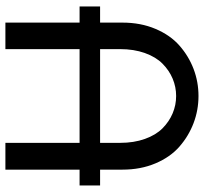

<svg xmlns="http://www.w3.org/2000/svg" viewBox="-42 -699 748 704"><g transform="rotate(-90 332.0 -347.0)"><path d="M3.9 -354V-429.2H62V-701.2H160.2V-429.2H503.9V-701.2H601.1V-429.2H660.2V-354H601.1V-272Q601.1 -205.1 578.1 -150.9Q555.2 -96.7 516.8 -63Q478.5 -29.3 431.2 -11.2Q383.8 6.8 332 6.8Q280.3 6.8 232.7 -11.2Q185.1 -29.3 146.5 -63Q107.9 -96.7 85 -150.9Q62 -205.1 62 -272V-354ZM503.9 -280.8V-354H160.2V-280.8Q160.2 -230 174.6 -189.7Q189 -149.4 213.6 -125Q238.3 -100.6 268.6 -87.9Q298.8 -75.2 332 -75.2Q365.2 -75.2 395.5 -87.9Q425.8 -100.6 450.4 -125Q475.1 -149.4 489.5 -189.7Q503.9 -230 503.9 -280.8Z"/></g></svg>

Font: LT Superior Med
Style: Regular
Weight: 500
Designer: Daniel Lyons
Foundry: LyonsType
Version: Version 1.000